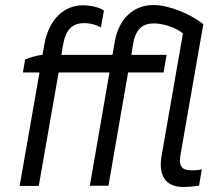

<svg xmlns="http://www.w3.org/2000/svg" viewBox="-20 -738 867 763"><path d="M80 -502 71 -450H137L58 1H134L213 -450H415L337 0H411L489 -450H630L642 -520H502L509 -563C519 -623 547 -645 592 -645C626 -645 680 -629 707 -605L622 -118C609 -42 637 5 708 5C731 5 748 3 771 0L782 -65C769 -62 756 -61 745 -61C697 -61 690 -80 698 -127L788 -642C738 -682 653 -718 590 -718C512 -718 452 -665 436 -572L427 -520H224L230 -557C241 -622 268 -646 315 -646C341 -646 363 -639 381 -629L393 -696C374 -710 337 -717 310 -717C233 -717 173 -659 156 -560L149 -520C127 -518 101 -510 80 -502Z"/></svg>

Font: Fixel Text 20240404
Style: Italic
Weight: 400
Width: 4
Italic angle: -10°
Designer: AlfaBravo + MacPaw
Foundry: Kyrylo Tkachov, Marchela Mozhyna, Serhii Makarenko, Maria Weinstein, Zakhar Kryvoshyya
Version: Version 1.211;Glyphs 3.2 (3225)